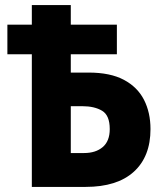

<svg xmlns="http://www.w3.org/2000/svg" viewBox="-20 -734 640 754"><path d="M105 0V-521H9V-637H105V-714H258V-637H439V-521H258V-449H328Q413 -449 466.5 -420.5Q520 -392 545.5 -342Q571 -292 571 -227Q571 -119 505.5 -59.5Q440 0 316 0ZM310 -133Q356 -133 383.5 -156.5Q411 -180 411 -227Q411 -281 381 -299Q351 -317 303 -317H258V-133Z"/></svg>

Font: Noto Sans Mono ExtraBold
Style: Regular
Weight: 800
Designer: Monotype Design Team
Foundry: Monotype Imaging Inc.
Version: Version 2.014